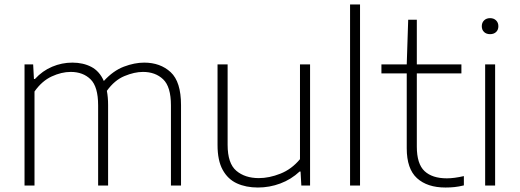

<svg xmlns="http://www.w3.org/2000/svg" viewBox="-20 -828 2320 857"><path d="M89.5 0V-540.5H128L131.5 -475.5H136Q169.5 -512 212.8 -530.2Q256 -548.5 303 -548.5Q351 -548.5 387.5 -529.5Q424 -510.5 443.5 -466.5Q485.5 -512.5 533 -530.5Q580.5 -548.5 623.5 -548.5Q695.5 -548.5 741.8 -505.8Q788 -463 788 -359V0H743V-357.5Q743 -441 708.2 -474Q673.5 -507 618 -507Q580 -507 535.5 -488.5Q491 -470 457 -422.5Q462.5 -394 462.5 -359.5V0H418V-357.5Q418 -441 384.2 -474Q350.5 -507 295.5 -507Q254.5 -507 210.8 -486.8Q167 -466.5 134 -419.5V0Z M1131 9Q1078 9 1037.5 -9.5Q997 -28 974 -69.8Q951 -111.5 951 -180.5V-540.5H996V-181.5Q996 -98.5 1034.8 -65.8Q1073.5 -33 1135.5 -33Q1181.5 -33 1231.5 -52.8Q1281.5 -72.5 1319 -117.5V-540.5H1364V0H1325L1321.5 -62.5H1317.5Q1279.5 -27 1231.2 -9Q1183 9 1131 9Z M1542.5 0V-808H1587V0Z M1968.5 9Q1887 9 1841.2 -32.8Q1795.5 -74.5 1795.5 -166V-500.5H1682.5V-540.5H1795.5L1802 -740H1840.5V-540.5H2039.5V-500.5H1840.5V-173.5Q1840.5 -96.5 1875 -64.2Q1909.5 -32 1974.5 -32Q2007 -32 2050.5 -42V-0.5Q2028 5 2008.8 7Q1989.5 9 1968.5 9Z M2145.5 0V-540.5H2190V0ZM2167.5 -675.5Q2151 -675.5 2140.8 -685Q2130.5 -694.5 2130.5 -711Q2130.5 -727 2140.8 -737Q2151 -747 2167.5 -747Q2184 -747 2194.2 -737Q2204.5 -727 2204.5 -711Q2204.5 -694.5 2194.2 -685Q2184 -675.5 2167.5 -675.5Z"/></svg>

Font: Encode Sans Semi Expanded ExtraLight
Style: Regular
Weight: 200
Width: 6
Designer: Multiple Designers
Foundry: Impallari Type
Version: Version 3.000; ttfautohint (v1.8.3) -l 8 -r 50 -G 200 -x 14 